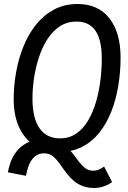

<svg xmlns="http://www.w3.org/2000/svg" viewBox="-20 -752 640 961"><path d="M276.5 8.5Q205.5 8.5 154.5 -23.2Q103.5 -55 76 -114.2Q48.5 -173.5 48.5 -255.5Q48.5 -324.5 61 -392.8Q73.5 -461 98.5 -522.2Q123.5 -583.5 161.8 -630.5Q200 -677.5 251.5 -704.8Q303 -732 368 -732Q471 -732 527.2 -660.8Q583.5 -589.5 583.5 -464Q583.5 -391.5 572 -322.2Q560.5 -253 537 -193.2Q513.5 -133.5 477.2 -88Q441 -42.5 391 -17Q341 8.5 276.5 8.5ZM450 189Q406 189 370 168Q334 147 297.5 94Q277 63.5 262 46.5Q247 29.5 232.8 22.5Q218.5 15.5 200 15.5Q166.5 15.5 143.5 42.2Q120.5 69 110 128L19.5 110.5Q35.5 24.5 84 -16Q132.5 -56.5 199 -56.5Q251 -56.5 287.5 -35Q324 -13.5 360 37Q387.5 75 405.2 88.8Q423 102.5 446.5 102.5Q461 102.5 474 97.2Q487 92 501 81.5L541 159.5Q520.5 174 497.8 181.5Q475 189 450 189ZM280.5 -59.5Q327.5 -59.5 362.5 -84Q397.5 -108.5 421.8 -150Q446 -191.5 461 -243.5Q476 -295.5 482.8 -351.2Q489.5 -407 489.5 -459.5Q489.5 -550.5 458.5 -597.2Q427.5 -644 363 -644Q315.5 -644 279.2 -620Q243 -596 217 -555.2Q191 -514.5 174.5 -464Q158 -413.5 150.2 -360.2Q142.5 -307 142.5 -258Q142.5 -161.5 177.5 -110.5Q212.5 -59.5 280.5 -59.5Z"/></svg>

Font: Google Sans Code
Style: Italic
Weight: 400
Italic angle: -10°
Monospace: yes
Designer: Google Sans Code Authors
Foundry: Google LLC
Version: Version 6.000